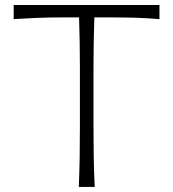

<svg xmlns="http://www.w3.org/2000/svg" viewBox="-20 -734 679 754"><path d="M289.5 0H351.9C350 -40.5 348.6 -79 348.1 -116.2C347.6 -153.3 347.1 -193.8 347.1 -237.6V-469C347.1 -505.2 347.6 -539 348.1 -570.5C348.6 -601.9 349.5 -633.8 350.5 -665.7H403.8C445.7 -665.7 482.9 -665.2 515.2 -664.3C547.1 -662.9 577.6 -661.4 606.2 -659V-714.3H33.8V-659C62.9 -660.5 93.8 -662.4 125.7 -663.8C157.6 -665.2 194.3 -665.7 236.2 -665.7H290.5C291.4 -633.8 292.4 -601.9 292.9 -570.5C293.3 -539 293.8 -505.2 293.8 -469V-237.6C293.8 -193.8 293.3 -153.3 292.9 -116.2C292.4 -79 291 -40.5 289.5 0Z"/></svg>

Font: Pinar Light
Style: Regular
Weight: 300
Designer: Amin Abedi
Version: Version 2.00;September 9, 2021;FontCreator 13.0.0.2683 64-bi